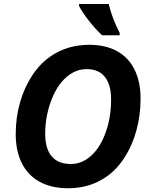

<svg xmlns="http://www.w3.org/2000/svg" viewBox="-20 -954 770 983"><path d="M60.5 -267.6Q60.5 -353 82.8 -430.4Q105 -507.8 146 -569.3Q187 -630.9 243.2 -668.5Q327.1 -724.6 437.5 -724.6Q520.5 -724.6 579.3 -692.1Q638.2 -659.7 668.9 -597.7Q699.7 -535.6 699.7 -448.7Q699.7 -363.8 678.2 -285.6Q656.7 -207.5 616.5 -145.8Q576.2 -84 521.5 -46.9Q438.5 9.8 329.1 9.8Q244.1 9.8 183.8 -22.9Q123.5 -55.7 92 -117.9Q60.5 -180.2 60.5 -267.6ZM521.5 -277.3Q548.8 -353.5 548.8 -445.8Q548.8 -520 517.1 -560.1Q485.4 -600.1 424.3 -600.1Q365.2 -600.1 317.1 -556.6Q269 -513.2 240.2 -434.1Q211.4 -354.5 211.4 -270Q211.4 -192.9 244.6 -153.6Q277.8 -114.3 342.8 -114.3Q399.9 -114.3 447 -157Q494.1 -199.7 521.5 -277.3ZM384.8 -923.3V-933.6H536.6Q553.7 -860.4 592.8 -785.6V-773.4H502.4Q467.3 -806.6 434.1 -849.1Q400.9 -891.6 384.8 -923.3Z"/></svg>

Font: Viking Open Sans
Style: Bold Italic
Weight: 700
Italic angle: -12°
Foundry: Ascender Corporation
Version: Version 2.000